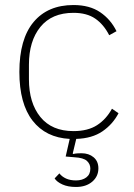

<svg xmlns="http://www.w3.org/2000/svg" viewBox="-20 -540 531 763"><path d="M272 -520Q336 -520 378 -491.5Q420 -463 443 -416L414 -400Q392 -443 358.5 -466Q325 -489 272 -489Q186 -489 140.5 -433Q95 -377 95 -283V-225Q95 -131 140.5 -75Q186 -19 272 -19Q329 -19 365.5 -42.5Q402 -66 425 -108L451 -90Q428 -46 387 -18Q346 10 283 12L269 70L271 72Q279 70 287.5 69.5Q296 69 304 69Q333 69 352 85Q371 101 371 129Q371 161 346.5 182Q322 203 282 203Q250 203 228 193Q206 183 197 169L216 149Q226 162 242.5 169.5Q259 177 282 177Q307 177 323 165Q339 153 339 130Q339 112 325.5 99.5Q312 87 276 85L241 82L257 12Q162 7 109.5 -60.5Q57 -128 57 -254Q57 -385 113.5 -452.5Q170 -520 272 -520Z"/></svg>

Font: IBM Plex Sans ExtLt
Style: Regular
Weight: 200
Designer: Mike Abbink, Paul van der Laan, Pieter van Rosmalen
Foundry: Bold Monday
Version: Version 3.005